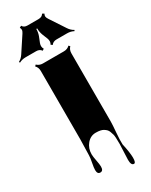

<svg xmlns="http://www.w3.org/2000/svg" viewBox="-334 -1024 1095 1392"><g transform="rotate(-30 213.5 -328.0)"><path d="M260.3 -944.8Q290 -944.8 301.8 -966.3L316.9 -958.5Q310.1 -944.3 311.5 -935.1Q313 -925.8 321.8 -912.1L405.3 -785.2Q421.9 -759.8 446.8 -746.6L441.9 -738.8Q418 -752 387.2 -752H299.8Q270 -752 255.9 -731L242.7 -740.2Q256.3 -761.7 246.1 -789.1L228 -834.5Q217.8 -861.8 217.8 -891.1H210.4Q210.4 -861.8 200.2 -834.5L182.1 -789.1Q171.9 -761.7 185.5 -740.2L171.9 -731Q157.7 -752 128.4 -752H41Q10.3 -752 -13.7 -738.8L-18.6 -746.6Q6.3 -759.8 22.9 -785.2L106.4 -912.1Q115.2 -925.8 116.7 -935.1Q118.2 -944.3 111.3 -958.5L126.5 -966.3Q138.2 -944.8 168 -944.8ZM311.5 263.2 316.9 133.3Q316.9 70.3 312.3 53.7Q307.6 37.1 302.7 24.4Q297.9 11.7 290 3.9Q282.2 -3.9 271.5 -10.7Q251 -24.4 207 -24.4Q163.1 -24.4 133.1 11.2Q103 46.9 103 96.7Q103 115.2 110.4 152.1Q117.7 189 117.7 207.5Q117.7 242.7 92.8 242.7Q67.9 242.7 67.9 208.5Q67.9 189.5 75.4 151.4Q83 113.3 83 93.8L86.4 -37.1V-610.8Q86.4 -641.1 67.4 -659.7L77.1 -669.9Q97.7 -650.4 126 -650.4H302.7Q332 -650.4 351.6 -669.9L361.3 -659.7Q342.3 -640.6 342.3 -610.8V-39.6Q342.3 -14.2 336.9 48.1Q331.5 110.4 333.5 144H333Q351.1 225.1 351.1 267.6Q351.1 310.1 335 310.1Q311.5 310.1 311.5 263.2Z"/></g></svg>

Font: Nosifer
Style: Regular
Weight: 400
Version: Version 001.002